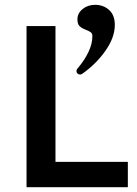

<svg xmlns="http://www.w3.org/2000/svg" viewBox="-20 -776 570 796"><path d="M90 -668H210V-105H510V0H90ZM456 -673Q456 -621 417.5 -566Q379 -511 321 -470Q316 -467 312 -467Q306 -467 301.5 -471Q297 -475 297 -481Q297 -488 303 -494Q331 -527 347 -561Q363 -595 363 -626Q363 -637 356.5 -642Q350 -647 337 -652Q319 -659 310 -667.5Q301 -676 301 -696Q301 -721 322.5 -738.5Q344 -756 374 -756Q409 -756 432.5 -734.5Q456 -713 456 -673Z"/></svg>

Font: Madhuban Medium
Style: Regular
Weight: 500
Designer: jaikishan Patel
Foundry: MagicType
Version: Version 1.000